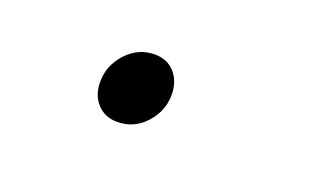

<svg xmlns="http://www.w3.org/2000/svg" viewBox="-35 -274 671 410"><g transform="rotate(20 300.0 -69.5)"><path d="M239 12Q211 12 193.5 -7Q176 -26 176 -56Q176 -94 202.5 -122.5Q229 -151 266 -151Q295 -151 312 -131.5Q329 -112 329 -82Q329 -45 303 -16.5Q277 12 239 12Z"/></g></svg>

Font: TypoPRO Source Code Pro
Style: Italic
Weight: 400
Italic angle: -11°
Monospace: yes
Designer: Paul D. Hunt, Teo Tuominen
Foundry: Adobe Systems Incorporated
Version: Version 1.030;PS 1.0;hotconv 1.0.84;makeotf.lib2.5.63406